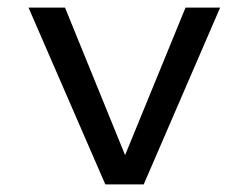

<svg xmlns="http://www.w3.org/2000/svg" viewBox="-20 -485 654 505"><path d="M257 0 55 -465H151L309 -77L468 -465H559L358 0Z"/></svg>

Font: Intel One Mono
Style: Regular
Weight: 400
Monospace: yes
Designer: Fred Shallcrass
Foundry: Frere-Jones Type LLC
Version: Version 1.400;hotconv 1.1.0;makeotfexe 2.6.0;FJTRelease1.4